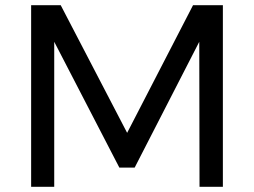

<svg xmlns="http://www.w3.org/2000/svg" viewBox="-20 -720 979 740"><path d="M100 -700H214L470 -208L724 -700H839V0H749L748 -559L499 -74H440L189 -559V0H100Z"/></svg>

Font: Montserrat arm2
Style: Regular
Weight: 400
Designer: Julieta Ulanovsky
Foundry: Julieta Ulanovsky
Version: Version 6.000